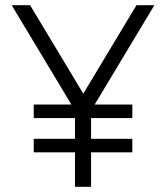

<svg xmlns="http://www.w3.org/2000/svg" viewBox="-20 -720 640 740"><path d="M269 0H331V-294L575 -700H506L301 -359L96 -700H25L269 -294ZM110 -265H490V-317H110ZM110 -133H490V-185H110Z"/></svg>

Font: CommitMonoV143 ExtLt
Style: Regular
Weight: 200
Monospace: yes
Designer: Eigil Nikolajsen
Foundry: Eigil Nikolajsen
Version: Version 1.143